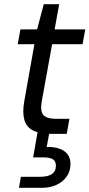

<svg xmlns="http://www.w3.org/2000/svg" viewBox="-20 -642 429 921"><path d="M221 0Q170 0 138.5 -16Q107 -32 97 -66.5Q87 -101 96 -154L145 -430H65L78 -501H158L190 -622H264L242 -501H389L376 -430H230L180 -154Q172 -107 189 -89.5Q206 -72 249 -72H313L300 0ZM71 259 80 206H172Q210 206 229 193Q248 180 248 155Q249 133 235 123Q221 113 189 113H139L160 -7H217L204 63Q240 62 266 71.5Q292 81 305.5 100Q319 119 318 149Q317 181 299 206Q281 231 250.5 245Q220 259 182 259Z"/></svg>

Font: DM Sans 17pt
Style: Italic
Weight: 400
Italic angle: -10°
Version: Version 4.004;gftools[0.9.30]